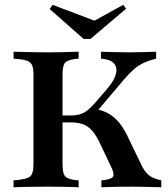

<svg xmlns="http://www.w3.org/2000/svg" viewBox="-20 -789 708 809"><path d="M171.8 -2.4Q147.6 -2.4 122.2 -2Q96.8 -1.6 74.6 -1.2Q52.4 -0.8 37.1 0V-29L62.1 -31.5Q86.3 -34.7 98.8 -40.3Q111.3 -46 116.1 -59.7Q121 -73.4 121 -98.4V-472.6Q121 -498.4 116.1 -511.7Q111.3 -525 98.8 -531Q86.3 -537.1 62.1 -539.5L37.1 -541.9V-571Q52.4 -571 74.6 -570.2Q96.8 -569.4 122.2 -569Q147.6 -568.5 171.8 -568.5H181.5H190.3Q212.9 -568.5 235.5 -569Q258.1 -569.4 277.8 -570.2Q297.6 -571 311.3 -571V-541.9L294.4 -540.3Q262.1 -535.5 252.8 -523Q243.5 -510.5 243.5 -472.6V-98.4Q243.5 -60.5 252.8 -48Q262.1 -35.5 294.4 -30.6L311.3 -29V0Q297.6 -0.8 277.8 -1.2Q258.1 -1.6 235.5 -2Q212.9 -2.4 190.3 -2.4H181.5ZM407.3 0V-29Q445.2 -32.3 454.4 -42.3Q463.7 -52.4 450.8 -80.6L404.8 -177.4Q387.9 -214.5 370.6 -235.5Q353.2 -256.5 331 -264.9Q308.9 -273.4 276.6 -273.4H225V-302.4H277.4Q300 -302.4 316.5 -307.3Q333.1 -312.1 348.4 -324.2Q363.7 -336.3 380.6 -355.6L434.7 -418.5Q462.9 -452.4 469 -479.4Q475 -506.5 458.9 -523Q442.7 -539.5 405.6 -541.9V-571Q436.3 -570.2 466.1 -569.4Q496 -568.5 528.2 -568.5Q554.8 -568.5 579.4 -569.4Q604 -570.2 637.9 -571V-541.9Q608.9 -534.7 586.7 -524.6Q564.5 -514.5 544.8 -497.6Q525 -480.6 501.6 -453.2L378.2 -307.3L379 -330.6Q413.7 -324.2 438.7 -309.7Q463.7 -295.2 484.3 -269.4Q504.8 -243.5 524.2 -200.8L572.6 -100.8Q583.1 -77.4 594.8 -63.3Q606.5 -49.2 621.8 -41.5Q637.1 -33.9 659.7 -29V0Q630.6 -0.8 609.3 -1.2Q587.9 -1.6 570.2 -2Q552.4 -2.4 534.7 -2.4Q503.2 -2.4 472.6 -2Q441.9 -1.6 407.3 0ZM499.2 -768.5 511.3 -752.4 361.3 -625H332.3L189.5 -750.8L201.6 -768.5L411.3 -689.5L341.1 -681.5Z"/></svg>

Font: Playfair 5pt SemiExpanded Light
Style: Bold
Weight: 700
Version: Version 2.203